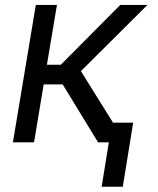

<svg xmlns="http://www.w3.org/2000/svg" viewBox="-20 -565 627 762"><path d="M31.2 0H115.1L153.4 -230.1H228.7L369.3 0H411.9L383.5 176.1H467.3L508.5 -78.1H428.6L301.1 -282.7L565.3 -545.5H457.4L221.6 -308.2H166.2L206 -545.5H122.2Z"/></svg>

Font: Magic Ui Pro
Style: Italic
Weight: 400
Italic angle: -9.39999°
Designer: Stefan Endress, Andreas Faust
Version: Version 1.000;FEAKit 1.0